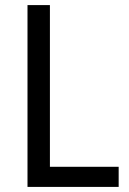

<svg xmlns="http://www.w3.org/2000/svg" viewBox="-20 -734 508 754"><path d="M88 0V-714H176V-79H446V0Z"/></svg>

Font: Noto Sans Kannada SemiCondensed
Style: Regular
Weight: 400
Width: 4
Designer: Jelle Bosma - Monotype Design Team
Foundry: Monotype Imaging Inc.
Version: Version 2.005; ttfautohint (v1.8.4.7-5d5b)